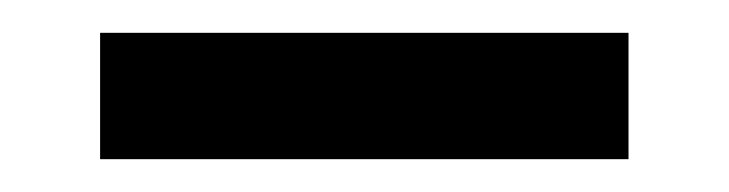

<svg xmlns="http://www.w3.org/2000/svg" viewBox="-20 -675 444 117"><path d="M41 -578V-655H363V-578Z"/></svg>

Font: Montagu Slab 144pt SemiBold
Style: Regular
Weight: 600
Version: Version 1.000